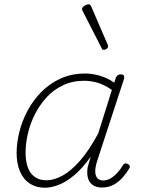

<svg xmlns="http://www.w3.org/2000/svg" viewBox="-20 -864 663 901"><path d="M191 17Q150 17 119.5 -3Q89 -23 73.5 -60Q58 -97 58 -146Q58 -192 70.5 -243.5Q83 -295 109 -344Q135 -393 174 -432.5Q213 -472 264.5 -495.5Q316 -519 381 -519Q414 -519 450.5 -508Q487 -497 516 -476L524 -500Q528 -508 533 -511.5Q538 -515 547 -515Q559 -515 561.5 -508.5Q564 -502 562 -494L436 -109Q426 -77 427 -57Q428 -37 438 -27Q448 -17 464 -17Q482 -17 499 -27Q516 -37 530.5 -53Q545 -69 556 -87Q559 -94 565 -96.5Q571 -99 580 -94Q588 -90 589 -84Q590 -78 585 -71Q573 -51 555 -30.5Q537 -10 513 3Q489 16 458 16Q440 16 426 10Q412 4 403 -7.5Q394 -19 391 -36.5Q388 -54 391 -77Q394 -90 398 -103Q402 -116 406 -129Q367 -74 328 -41.5Q289 -9 254 4Q219 17 191 17ZM100 -148Q100 -109 110 -80Q120 -51 142 -34.5Q164 -18 198 -18Q234 -18 274.5 -40.5Q315 -63 357 -111.5Q399 -160 441 -238L505 -442Q467 -468 435.5 -476.5Q404 -485 375 -485Q320 -485 275 -463.5Q230 -442 197.5 -406Q165 -370 143 -326Q121 -282 110.5 -235.5Q100 -189 100 -148ZM467 -630Q464 -630 462 -631Q460 -632 458 -636L366 -816Q365 -819 365 -821.5Q365 -824 366 -826Q368 -831 373.5 -835Q379 -839 385.5 -841.5Q392 -844 397 -844Q402 -844 407 -836L486 -653Q487 -650 487 -647.5Q487 -645 487 -643Q485 -637 478.5 -633.5Q472 -630 467 -630Z"/></svg>

Font: Playwrite CO Thin
Style: Regular
Weight: 250
Version: Version 1.002